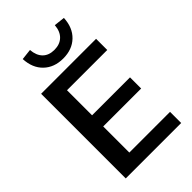

<svg xmlns="http://www.w3.org/2000/svg" viewBox="-277 -1053 1153 1153"><g transform="rotate(-45 299.5 -476.0)"><path d="M76.2 -718.8H543V-624H201.2V-411.1H523.4V-316.4H201.2V-94.7H546.9V0H76.2ZM145.5 -944.3 214.8 -952.1Q218.8 -902.3 245.6 -875.5Q272.5 -848.6 319.3 -848.6Q366.2 -848.6 394 -875.5Q421.9 -902.3 425.8 -952.1L495.1 -944.3Q491.2 -865.2 443.8 -819.8Q396.5 -774.4 320.3 -774.4Q244.1 -774.4 196.8 -819.8Q149.4 -865.2 145.5 -944.3Z"/></g></svg>

Font: Min Sans SemiBold
Style: Regular
Weight: 600
Designer: Jinseong-Kim, NotoSansCJK, Nunito
Foundry: Jinseong-Kim
Version: Version 1.400;Glyphs 3.1.2 (3151)